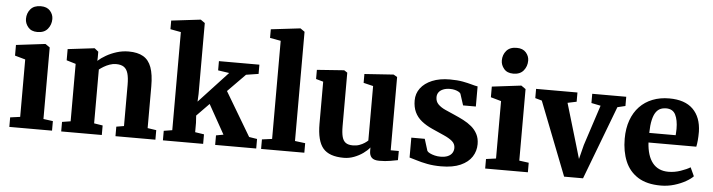

<svg xmlns="http://www.w3.org/2000/svg" viewBox="-49 -1042 4730 1274"><g transform="rotate(5 2316.0 -405.0)"><path d="M39.5 0V-63.5L105.5 -72.5V-455L36 -474.5V-545.5L229 -569H231L260.5 -548.5V-72L324 -63.5V0ZM169.5 -643.5Q129 -643.5 108 -668.8Q87 -694 87 -724Q87 -762 110 -789Q133 -816 178 -816H179Q219.5 -816 240.5 -792Q261.5 -768 261.5 -738Q261.5 -700 238.5 -671.8Q215.5 -643.5 170.5 -643.5Z M441.5 -72.5V-455L380 -473.5V-548L555.5 -569H558.5L584 -548.5V-511L583 -487.5Q604 -507 635.8 -525.2Q667.5 -543.5 705.8 -555.5Q744 -567.5 785.5 -567.5Q845 -567.5 882.2 -546Q919.5 -524.5 937 -476.8Q954.5 -429 954.5 -350V-72L1012.5 -63.5V0H746.5V-63.5L797 -72V-346.5Q797 -394 788.5 -422.8Q780 -451.5 761 -464.2Q742 -477 709.5 -477Q687.5 -477 666.5 -469.5Q645.5 -462 628 -451.5Q610.5 -441 598 -431V-72.5L655.5 -63.5V0H385V-63.5Z M1062.5 0V-63.5L1118.5 -72.5V-726L1048 -739V-796.5L1241 -819.5H1243.5L1271.5 -799.5V-326.5L1269 -276L1461.5 -483.5L1387 -494.5V-556H1656.5V-494.5L1574 -481.5L1457.5 -363L1630.5 -72L1684 -63.5V0H1410.5V-63.5L1459.5 -72.5L1350.5 -267.5L1268 -183L1271 -135V-72.5L1330.5 -63.5V0Z M1783.5 -72.5V-726L1711.5 -739V-796.5L1905.5 -819.5H1907.5L1936 -799.5V-72L2004.5 -63.5V0H1716.5V-63.5Z M2504 10Q2469 10 2453.8 -5.2Q2438.5 -20.5 2438.5 -49V-73Q2422.5 -52.5 2395.5 -33.2Q2368.5 -14 2335.5 -1.5Q2302.5 11 2267.5 11Q2170.5 11 2129.2 -37.8Q2088 -86.5 2088 -200.5V-480.5L2039.5 -494V-555L2219.5 -568H2220.5L2242 -554V-198.5Q2242 -153 2249.2 -126.5Q2256.5 -100 2273.5 -88.2Q2290.5 -76.5 2320 -76.5Q2345 -76.5 2364.2 -83.5Q2383.5 -90.5 2397.8 -100Q2412 -109.5 2420.5 -117.5V-480.5L2356 -496V-555L2547 -568H2550L2574 -554V-66H2628L2627.5 -5Q2609.5 -1.5 2577.2 4.2Q2545 10 2504 10Z M2915.5 11Q2865 11 2823.5 3Q2782 -5 2751.5 -14.8Q2721 -24.5 2703 -29V-161.5H2792.5L2817 -83Q2821.5 -75.5 2835.5 -68.5Q2849.5 -61.5 2868 -57Q2886.5 -52.5 2905.5 -52.5Q2935.5 -52.5 2955 -61Q2974.5 -69.5 2984 -84.5Q2993.5 -99.5 2993.5 -118Q2993.5 -145 2972.8 -162.8Q2952 -180.5 2916.8 -196Q2881.5 -211.5 2837 -231.5Q2794.5 -250.5 2764.5 -274.8Q2734.5 -299 2719 -332.2Q2703.5 -365.5 2703.5 -409.5Q2703.5 -455.5 2730.2 -491.2Q2757 -527 2806.8 -547.8Q2856.5 -568.5 2924.5 -568.5Q2975 -568.5 3010.8 -561.8Q3046.5 -555 3070.8 -548Q3095 -541 3111.5 -538.5V-404.5H3026.5L3002 -480.5Q2998.5 -487 2988.2 -492.8Q2978 -498.5 2963.5 -502.2Q2949 -506 2931 -506Q2905 -506 2885.8 -498.2Q2866.5 -490.5 2856.2 -476.5Q2846 -462.5 2846 -443.5Q2846 -415 2864 -396.8Q2882 -378.5 2911.2 -365.2Q2940.5 -352 2973 -338Q3004.5 -324.5 3035.2 -308.8Q3066 -293 3090.8 -272.2Q3115.5 -251.5 3130.2 -223.2Q3145 -195 3145 -156.5Q3145 -110.5 3120.5 -72.5Q3096 -34.5 3045.2 -11.8Q2994.5 11 2915.5 11Z M3209 0V-63.5L3275 -72.5V-455L3205.5 -474.5V-545.5L3398.5 -569H3400.5L3430 -548.5V-72L3493.5 -63.5V0ZM3339 -643.5Q3298.5 -643.5 3277.5 -668.8Q3256.5 -694 3256.5 -724Q3256.5 -762 3279.5 -789Q3302.5 -816 3347.5 -816H3348.5Q3389 -816 3410 -792Q3431 -768 3431 -738Q3431 -700 3408 -671.8Q3385 -643.5 3340 -643.5Z M3735.5 8 3544 -482 3499.5 -494.5V-556H3775V-494.5L3715.5 -482L3795 -214.5L3823.5 -117.5L3847.5 -212.5L3935.5 -482L3873.5 -494.5V-556H4100V-494.5L4047.5 -482L3861.5 8Z M4379 11Q4285.5 11 4227 -26Q4168.5 -63 4141.2 -128.2Q4114 -193.5 4114 -278Q4114 -347 4133.5 -401.2Q4153 -455.5 4188.8 -493Q4224.5 -530.5 4274.5 -550.2Q4324.5 -570 4386 -570Q4490 -570 4544 -516.8Q4598 -463.5 4600.5 -367.5Q4600.5 -334 4598.2 -309.5Q4596 -285 4592 -266.5H4273.5Q4276 -223 4286.5 -189.2Q4297 -155.5 4315.5 -132Q4334 -108.5 4360.5 -96.5Q4387 -84.5 4422 -84.5Q4462.5 -84.5 4503 -98.5Q4543.5 -112.5 4566.5 -127L4593 -69.5Q4577.5 -52.5 4544.8 -33.8Q4512 -15 4468.8 -2Q4425.5 11 4379 11ZM4273 -330.5H4449Q4449.5 -341 4450.2 -351.5Q4451 -362 4451 -372.5Q4451 -431.5 4433.2 -467Q4415.5 -502.5 4370.5 -502.5Q4350 -502.5 4332.8 -495Q4315.5 -487.5 4302.5 -468.8Q4289.5 -450 4281.8 -416.5Q4274 -383 4273 -330.5Z"/></g></svg>

Font: Merriweather ExtraBold
Style: Regular
Weight: 800
Version: Version 2.100